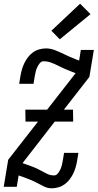

<svg xmlns="http://www.w3.org/2000/svg" viewBox="-20 -1003 524 1031"><path d="M258 8Q236 8 217.5 -1Q199 -10 181.5 -19.5Q164 -29 144.5 -37Q125 -45 106 -52L80 -61L70 0H0L24 -145L184 -350H117L116 -414H233L386 -610L363 -619Q344 -626 326 -634Q308 -642 290.5 -651Q273 -660 254 -667Q235 -674 214 -674Q202 -674 193.5 -663.5Q185 -653 180 -642Q175 -631 172 -619.5Q169 -608 167 -596L160 -553H83L90 -596Q93 -614 98 -631Q103 -648 111 -664.5Q119 -681 130.5 -696Q142 -711 157.5 -722Q173 -733 191 -738Q209 -743 226 -743Q249 -743 270 -735.5Q291 -728 310.5 -718.5Q330 -709 350 -700Q370 -691 391 -683L405 -678L414 -735H484L460 -590L323 -414H372L373 -350H274L101 -127L130 -117Q148 -111 165.5 -103.5Q183 -96 199.5 -87Q216 -78 233 -69.5Q250 -61 270 -61Q282 -61 290.5 -71.5Q299 -82 304 -93Q309 -104 312 -115.5Q315 -127 317 -139L324 -182H401L394 -139Q391 -121 386 -104Q381 -87 373 -70.5Q365 -54 353.5 -39Q342 -24 326.5 -13Q311 -2 293 3Q275 8 258 8ZM301 -792 256 -838 410 -983 466 -927Z"/></svg>

Font: Iosevka QP
Style: Italic
Weight: 400
Italic angle: -9°
Designer: Belleve Invis
Foundry: Belleve Invis
Version: Version 20.0.0; ttfautohint (v1.8.4)